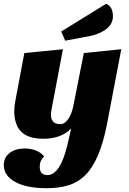

<svg xmlns="http://www.w3.org/2000/svg" viewBox="-39 -789 677 1010"><path d="M335 -113Q283 -59 188 -59Q69 -59 44 -146Q36 -172 36 -201Q36 -230 42 -260L89 -510L292 -530L237 -239Q235 -226 232 -212Q229 -198 229 -183.5Q229 -169 234 -159.5Q239 -150 246 -144Q258 -136 279.5 -136Q301 -136 319.5 -162Q338 -188 347 -233L402 -510L599 -530L524 -137Q487 55 411 131Q372 170 321.5 185.5Q271 201 206 201Q101 201 41 168Q-19 135 -19 80Q-19 39 12 15.5Q43 -8 91 -8Q133 -8 165 10Q184 21 193 35Q170 55 170 88Q170 132 210 132Q276 132 314 -20Q325 -65 335 -113ZM519 -769Q555 -755 555 -703Q555 -659 513 -631Q478 -607 427 -598L304 -575L283 -623Z"/></svg>

Font: Sansita One
Style: Regular
Weight: 400
Designer: Pablo Cosgaya
Foundry: Omnibus-Type
Version: Version 1.001